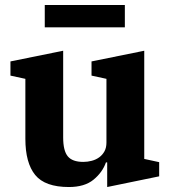

<svg xmlns="http://www.w3.org/2000/svg" viewBox="-20 -740 687 772"><path d="M257 12Q161 12 121.5 -36.5Q82 -85 82 -182V-423L22 -436V-493L234 -536V-187Q234 -134 252.5 -111.5Q271 -89 315 -89Q332 -89 349 -93.5Q366 -98 379 -107.5Q392 -117 400 -131.5Q408 -146 408 -167V-423L348 -436V-493L560 -536V-101L620 -88V-31L411 12V-87H406Q392 -47 356 -17.5Q320 12 257 12ZM160 -720H482V-630H160Z"/></svg>

Font: IBM Plex Serif
Style: Bold
Weight: 700
Designer: Mike Abbink, Paul van der Laan, Pieter van Rosmalen
Foundry: Bold Monday
Version: Version 2.008